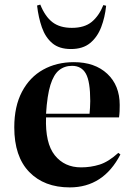

<svg xmlns="http://www.w3.org/2000/svg" viewBox="-20 -800 576 834"><path d="M283 14Q172 14 107 -53Q42 -120 42 -247Q42 -338 75.5 -401.5Q109 -465 167.5 -497.5Q226 -530 301 -530Q392 -530 446 -479.5Q500 -429 500 -344Q500 -330 499.5 -317Q499 -304 497 -290H180Q176 -178 218 -125.5Q260 -73 332 -73Q374 -73 412.5 -85Q451 -97 494 -136L503 -129Q429 14 283 14ZM180 -306H369Q370 -318 371 -332Q372 -346 372 -361Q372 -446 353 -480Q334 -514 293 -514Q260 -514 236.5 -495Q213 -476 199 -431Q185 -386 180 -306ZM288 -587Q237 -587 207 -612.5Q177 -638 162 -681Q147 -724 141 -776L155 -780Q176 -728 208 -703.5Q240 -679 292 -679Q347 -679 378.5 -705Q410 -731 429 -778L441 -775Q436 -725 419.5 -682Q403 -639 371.5 -613Q340 -587 288 -587Z"/></svg>

Font: Literata 72pt SemiBold
Style: Regular
Weight: 600
Designer: Latin by Veronika Burian and Jose Scaglione. Greek by Irene Vlachou. Cyrillic by Vera Evstafieva.
Foundry: TypeTogether
Version: Version 3.002